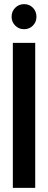

<svg xmlns="http://www.w3.org/2000/svg" viewBox="-20 -907 232 927"><path d="M96 -766Q71 -766 53.5 -783.5Q36 -801 36 -826Q36 -852 53.5 -869.5Q71 -887 96 -887Q122 -887 139 -869.5Q156 -852 156 -826Q156 -801 139 -783.5Q122 -766 96 -766ZM42 0V-700H150V0Z"/></svg>

Font: Stick No Bills SemiBold
Style: Regular
Weight: 600
Designer: Kosala Senevirathne, Siva Puranthara, Lasantha Premarathna, Tharique Azeez
Foundry: mooniak
Version: Version 2.000